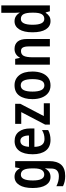

<svg xmlns="http://www.w3.org/2000/svg" viewBox="962 -1762 1040 3005"><g transform="rotate(-90 1482.5 -260.0)"><path d="M218 -553Q261 -553 292.5 -534Q324 -515 347 -473H353L365 -543H463V-9Q463 112 407 176Q351 240 229 240Q138 240 70 205V102Q147 141 226 141Q284 141 315.5 112Q347 83 347 18V4Q347 -11 348 -32.5Q349 -54 351 -73H347Q324 -31 292 -10.5Q260 10 215 10Q134 10 88 -62.5Q42 -135 42 -269Q42 -405 89 -479Q136 -553 218 -553ZM250 -454Q160 -454 160 -267Q160 -176 183 -132Q206 -88 252 -88Q349 -88 349 -249V-274Q349 -368 325.5 -411Q302 -454 250 -454Z M777 -552Q872 -552 923 -485.5Q974 -419 974 -308V-242H686Q689 -84 808 -84Q847 -84 880 -93Q913 -102 949 -123V-27Q883 10 795 10Q683 10 626.5 -64.5Q570 -139 570 -268Q570 -406 624 -479Q678 -552 777 -552ZM779 -462Q738 -462 714.5 -429Q691 -396 687 -327H864Q864 -386 843 -424Q822 -462 779 -462Z M1368 0H1034V-73L1230 -448H1046V-543H1360V-463L1168 -95H1368Z M1865 -272Q1865 -190 1841 -126.5Q1817 -63 1769 -26.5Q1721 10 1647 10Q1578 10 1530.5 -26Q1483 -62 1458 -125.5Q1433 -189 1433 -272Q1433 -402 1487 -477.5Q1541 -553 1650 -553Q1747 -553 1806 -481Q1865 -409 1865 -272ZM1551 -272Q1551 -182 1574.5 -134Q1598 -86 1649 -86Q1700 -86 1723 -133.5Q1746 -181 1746 -272Q1746 -363 1723 -409.5Q1700 -456 1649 -456Q1598 -456 1574.5 -409.5Q1551 -363 1551 -272Z M2219 -553Q2293 -553 2333.5 -505Q2374 -457 2374 -360V0H2258V-331Q2258 -391 2241.5 -421.5Q2225 -452 2186 -452Q2131 -452 2109.5 -408Q2088 -364 2088 -268V0H1972V-543H2063L2078 -471H2084Q2104 -511 2139 -532Q2174 -553 2219 -553Z M2654 10Q2571 10 2525 -63Q2479 -136 2479 -271Q2479 -407 2525.5 -480Q2572 -553 2652 -553Q2696 -553 2729 -532Q2762 -511 2784 -473H2788Q2786 -498 2785 -521.5Q2784 -545 2784 -563V-760H2900V0H2808L2790 -65H2784Q2760 -29 2730 -9.5Q2700 10 2654 10ZM2688 -87Q2739 -87 2762.5 -127.5Q2786 -168 2786 -252V-279Q2786 -367 2763.5 -410.5Q2741 -454 2687 -454Q2642 -454 2619.5 -407Q2597 -360 2597 -271Q2597 -87 2688 -87Z"/></g></svg>

Font: Noto Sans Lao Looped Condensed SemiBold
Style: Regular
Weight: 600
Width: 3
Designer: Mark Frömberg, Ben Mitchell
Foundry: The Fontpad Ltd
Version: Version 1.002; ttfautohint (v1.8.4.7-5d5b)